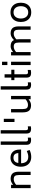

<svg xmlns="http://www.w3.org/2000/svg" viewBox="2242 -3128 903 5426"><g transform="rotate(-90 2693.0 -414.5)"><path d="M554 -333V0H460V-333Q460 -411 433.5 -444Q407 -477 340 -477Q262 -477 184 -409V0H90V-553H184V-494Q266 -565 353 -565Q455 -565 504.5 -511Q554 -457 554 -333Z M979 -67Q1052 -67 1139 -108L1168 -30Q1077 17 971 17Q883 17 821 -20Q759 -57 727 -123Q695 -189 695 -277Q695 -370 728.5 -435.5Q762 -501 819 -535Q876 -569 947 -569Q1056 -569 1118 -501Q1180 -433 1180 -306V-269H793Q795 -177 839 -122Q883 -67 979 -67ZM799 -348H1081Q1076 -418 1043 -451.5Q1010 -485 947 -485Q823 -485 799 -348Z M1314 -118V-846H1408V-143Q1408 -103 1420.5 -88.5Q1433 -74 1468 -74Q1496 -74 1518 -80V6Q1478 13 1455 13Q1380 13 1347 -17Q1314 -47 1314 -118Z M1633 -118V-846H1727V-143Q1727 -103 1739.5 -88.5Q1752 -74 1787 -74Q1815 -74 1837 -80V6Q1797 13 1774 13Q1699 13 1666 -17Q1633 -47 1633 -118Z M1959 -758H2049V-456H1959Z M2695 -553V0H2601V-59Q2519 12 2432 12Q2330 12 2280.5 -42Q2231 -96 2231 -219V-553H2325V-219Q2325 -141 2351.5 -108Q2378 -75 2445 -75Q2523 -75 2601 -143V-553Z M2875 -118V-846H2969V-143Q2969 -103 2981.5 -88.5Q2994 -74 3029 -74Q3057 -74 3079 -80V6Q3039 13 3016 13Q2941 13 2908 -17Q2875 -47 2875 -118Z M3307 -459V-143Q3307 -103 3319.5 -88.5Q3332 -74 3366 -74Q3396 -74 3430 -82V3Q3385 13 3350 13Q3274 13 3243.5 -18Q3213 -49 3213 -122V-459H3141V-546H3213V-736H3307V-546H3435V-459Z M3567 -808H3661V-657H3567ZM3567 -553H3661V0H3567Z M4661 -333V0H4567V-333Q4567 -412 4541.5 -444.5Q4516 -477 4450 -477Q4372 -477 4294 -402Q4298 -374 4298 -333V0H4204V-333Q4204 -412 4178.5 -444.5Q4153 -477 4087 -477Q4011 -477 3935 -409V0H3841V-553H3935V-494Q4016 -565 4100 -565Q4167 -565 4210 -542.5Q4253 -520 4275 -471Q4366 -565 4463 -565Q4564 -565 4612.5 -511Q4661 -457 4661 -333Z M4785 -276Q4785 -359 4816 -425.5Q4847 -492 4908.5 -530.5Q4970 -569 5058 -569Q5146 -569 5207.5 -530.5Q5269 -492 5299.5 -425.5Q5330 -359 5330 -276Q5330 -193 5299.5 -126.5Q5269 -60 5207.5 -21.5Q5146 17 5058 17Q4970 17 4908.5 -21.5Q4847 -60 4816 -126.5Q4785 -193 4785 -276ZM5232 -276Q5232 -368 5186.5 -425.5Q5141 -483 5058 -483Q4975 -483 4929 -425.5Q4883 -368 4883 -276Q4883 -184 4929 -126Q4975 -68 5058 -68Q5141 -68 5186.5 -126Q5232 -184 5232 -276Z"/></g></svg>

Font: Biryani
Style: Regular
Weight: 400
Designer: Dan Reynolds and Mathieu Réguer
Foundry: Dan Reynolds and Mathieu Réguer
Version: Version 1.004; ttfautohint (v1.1) -l 5 -r 5 -G 72 -x 0 -D la